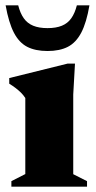

<svg xmlns="http://www.w3.org/2000/svg" viewBox="-20 -697 359 717"><path d="M260 -459.5 253.5 -344V-46.5L305 -20.5V0H22.5V-20.5L74.5 -47V-331Q67 -342.5 57.8 -351.5Q48.5 -360.5 38 -368.5Q27.5 -376.5 14.5 -384.5V-405.5L232.5 -459.5ZM157.5 -592Q189.5 -592 211.2 -601Q233 -610 246.2 -628.8Q259.5 -647.5 267 -677H314Q303 -612.5 283.5 -575.2Q264 -538 233.5 -522.2Q203 -506.5 157.5 -506.5Q112 -506.5 81.5 -522.2Q51 -538 31.8 -575.2Q12.5 -612.5 1 -677H48Q55.5 -647.5 68.8 -628.8Q82 -610 103.8 -601Q125.5 -592 157.5 -592Z"/></svg>

Font: Newsreader 24pt ExtraBold
Style: Regular
Weight: 800
Designer: Hugues Gentile
Foundry: Production Type
Version: Version 1.003